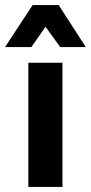

<svg xmlns="http://www.w3.org/2000/svg" viewBox="-31 -739 359 759"><path d="M216 -491H81V0H216ZM149 -633 207 -553H308L201 -719H98L-11 -553H93Z"/></svg>

Font: Falling Sky
Style: SeBd
Weight: 600
Designer: Paul D. Hunt
Foundry: Adobe Systems Incorporated
Version: Version 1.02